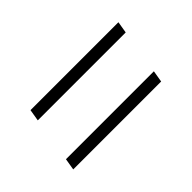

<svg xmlns="http://www.w3.org/2000/svg" viewBox="-29 -619 559 559"><g transform="rotate(-45 250.0 -340.0)"><path d="M442 -409H80L86 -445H448ZM52 -235 58 -271H420L414 -235Z"/></g></svg>

Font: Iosevka Extralight
Style: Italic
Weight: 200
Italic angle: -9°
Monospace: yes
Designer: Belleve Invis
Foundry: Belleve Invis
Version: Version 32.5.0; ttfautohint (v1.8.4)